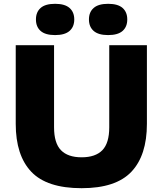

<svg xmlns="http://www.w3.org/2000/svg" viewBox="-20 -977 852 1007"><path d="M408 10Q226 10 144.2 -76Q62.5 -162 62.5 -327.5V-740H263.5V-309.5Q263.5 -226.5 299.8 -189.2Q336 -152 408 -152Q480.5 -152 516.8 -189.2Q553 -226.5 553 -309.5V-740H750.5V-327.5Q750.5 -162 669 -76Q587.5 10 408 10ZM547 -793Q496 -793 471.2 -814.8Q446.5 -836.5 446.5 -875Q446.5 -913.5 471.2 -935.2Q496 -957 547 -957Q598.5 -957 623 -935.2Q647.5 -913.5 647.5 -875Q647.5 -836.5 623 -814.8Q598.5 -793 547 -793ZM269 -793Q217.5 -793 193 -814.8Q168.5 -836.5 168.5 -875Q168.5 -913.5 193 -935.2Q217.5 -957 269 -957Q320 -957 344.8 -935.2Q369.5 -913.5 369.5 -875Q369.5 -836.5 344.8 -814.8Q320 -793 269 -793Z"/></svg>

Font: Encode Sans SmExp XBd
Style: Regular
Weight: 800
Width: 6
Designer: Multiple Designers
Foundry: Impallari Type
Version: Version 3.002; ttfautohint (v1.8.3) -l 8 -r 50 -G 200 -x 14 